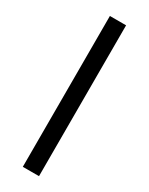

<svg xmlns="http://www.w3.org/2000/svg" viewBox="-194 -765 621 802"><g transform="rotate(30 117.0 -364.0)"><path d="M156.2 -727.5V0H78.1V-727.5Z"/></g></svg>

Font: Inter Display
Style: Regular
Weight: 400
Designer: Rasmus Andersson
Foundry: rsms
Version: Version 4.000;git-37864ae